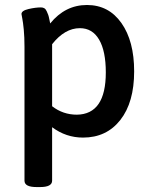

<svg xmlns="http://www.w3.org/2000/svg" viewBox="-20 -550 613 777"><path d="M332 -529.8Q419.9 -529.8 471.4 -456.8Q522.9 -383.8 522.9 -261.2Q522.9 -135.7 467 -64.5Q411.1 6.8 315.9 6.8Q247.1 6.8 190.9 -35.2V181.2Q190.9 207 142.1 207H127.9Q79.1 207 79.1 181.2V-360.8Q79.1 -399.9 76.2 -430.2Q73.2 -460.4 70.1 -475.6Q66.9 -490.7 66.9 -493.2Q66.9 -506.8 95.2 -513.4Q123.5 -520 146 -520Q153.8 -520 159.7 -516.4Q165.5 -512.7 169.4 -503.7Q173.3 -494.6 175.3 -489.5Q177.2 -484.4 179.9 -470.7Q182.6 -457 183.1 -455.1Q243.7 -529.8 332 -529.8ZM303.2 -436Q242.2 -436 190.9 -371.1V-120.1Q234.9 -85.9 291 -85.9Q408.2 -87.4 408.2 -256.8Q408.2 -343.3 381.1 -389.6Q354 -436 303.2 -436Z"/></svg>

Font: Asap Symbol
Style: Regular
Weight: 900
Designer: Tania Quindós, Elena González Miranda, Marcela Romero, Pablo Cosgaya
Foundry: Omnibus-Type
Version: Version 1.000;PS 001.000;hotconv 1.0.70;makeotf.lib2.5.58329